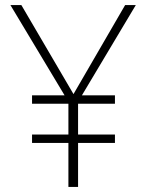

<svg xmlns="http://www.w3.org/2000/svg" viewBox="-20 -735 575 755"><path d="M514 -715H472L269 -365L64 -715H21L234 -360H106V-327H249V-206H106V-173H249V0H287V-173H432V-206H287V-327H432V-360H302Z"/></svg>

Font: Glow Sans SC Normal ExtraLight
Style: Regular
Weight: 200
Designer: Ryoko NISHIZUKA (kana, bopomofo & ideographs); Paul D. Hunt (Latin, Greek & Cyrillic); Sandoll Communications, Soo-young
Version: Version 0.93